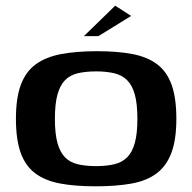

<svg xmlns="http://www.w3.org/2000/svg" viewBox="-20 -648 676 675"><path d="M316 7Q243 7 190.5 -3Q138 -13 103.5 -39Q69 -65 52.5 -111.5Q36 -158 36 -230Q36 -304 53.5 -350.5Q71 -397 106.5 -422.5Q142 -448 195.5 -458Q249 -468 321 -468Q393 -468 445.5 -458Q498 -448 532.5 -422Q567 -396 583.5 -349.5Q600 -303 600 -230Q600 -157 582.5 -110.5Q565 -64 530 -38Q495 -12 441.5 -2.5Q388 7 316 7ZM318 -64Q354 -64 381.5 -70.5Q409 -77 427 -95Q445 -113 454 -145.5Q463 -178 463 -230Q463 -283 454 -315.5Q445 -348 427 -366Q409 -384 381.5 -390.5Q354 -397 318 -397Q281 -397 253.5 -390.5Q226 -384 208.5 -366Q191 -348 182 -315.5Q173 -283 173 -230Q173 -178 182 -145.5Q191 -113 208.5 -95Q226 -77 253.5 -70.5Q281 -64 318 -64ZM275 -521 385 -628 441 -592 326 -521Z"/></svg>

Font: Genos SemiBold
Style: Regular
Weight: 600
Designer: Robert E. Leuschke
Foundry: Robert E. Leuschke
Version: Version 1.010